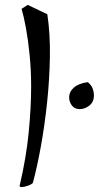

<svg xmlns="http://www.w3.org/2000/svg" viewBox="-20 -732 403 783"><path d="M68 31Q60 31 60 26Q87 -89 97 -191.5Q107 -294 107 -379Q107 -445 101 -506Q95 -567 86 -616.5Q77 -666 68 -696L93 -712L173 -674Q185 -594 183.5 -501Q182 -408 172 -313.5Q162 -219 146.5 -134Q131 -49 114 14Q107 21 92 26Q77 31 68 31ZM305 -287Q284 -287 273 -302Q262 -317 262 -334Q262 -358 281.5 -375Q301 -392 338 -397Q352 -386 357.5 -371.5Q363 -357 363 -343Q363 -316 344.5 -301.5Q326 -287 305 -287Z"/></svg>

Font: Julee
Style: Regular
Weight: 400
Designer: Julian Tunni
Foundry: Julian Tunni
Version: Version 1.002; ttfautohint (v1.8.4.7-5d5b);gftools[0.9.23]